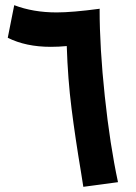

<svg xmlns="http://www.w3.org/2000/svg" viewBox="-20 -712 526 742"><path d="M302 10 293 -47Q271 -178 256.5 -292.5Q242 -407 238 -534Q207 -531 176 -531Q80 -531 10 -566L35 -692Q108 -664 199 -664Q259 -664 364 -678H365H366L365 -676Q365 -528 385 -340Q405 -152 436 -8Z"/></svg>

Font: Noto Sans Arabic Cond
Style: Bold
Weight: 700
Width: 3
Designer: Nadine Chahine
Foundry: Monotype Imaging Inc.
Version: Version 1.001